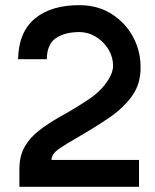

<svg xmlns="http://www.w3.org/2000/svg" viewBox="-20 -723 598 743"><path d="M55 0V-68Q55 -120 76 -156Q97 -192 132.5 -219Q168 -246 210 -270Q272 -304 326 -340.5Q380 -377 407 -428Q421 -455 416.5 -485Q412 -515 394 -540.5Q376 -566 348 -582.5Q320 -599 285 -599Q228 -598 195 -574.5Q162 -551 161 -494H50Q52 -599 115.5 -651.5Q179 -704 291 -703Q361 -702 413.5 -668Q466 -634 495 -580Q524 -526 524 -464Q525 -400 492 -353Q459 -306 402.5 -267.5Q346 -229 278 -190Q234 -165 207 -146Q180 -127 179 -104H518V0Z"/></svg>

Font: Kulim Park SemiBold
Style: Regular
Weight: 600
Designer: Noponies / Dale Sattler
Foundry: Noponies
Version: Version 1.000; ttfautohint (v1.8.3)